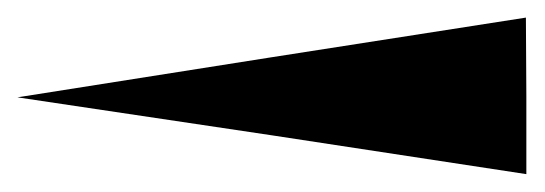

<svg xmlns="http://www.w3.org/2000/svg" viewBox="-21 -465 610 215"><path d="M-1.5 -356 283.2 -400.9 567.9 -445.3 568.4 -357.4V-270L283.2 -313.5Z"/></svg>

Font: TGL 0-17
Style: Regular
Weight: 400
Designer: Peter Wiegel
Foundry: Peter Wiegel
Version: Version 1.003 2010